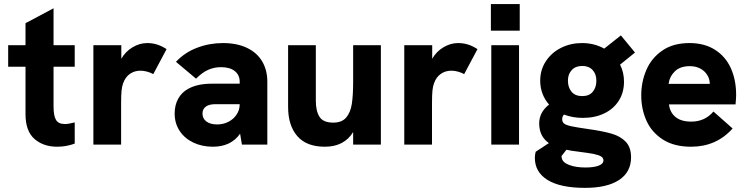

<svg xmlns="http://www.w3.org/2000/svg" viewBox="-20 -717 3706 952"><path d="M106.5 -151V-386H20.5V-493H106.5V-602L245.5 -676V-493H350.5V-386H245.5V-189.5Q245.5 -143.5 257.5 -122.8Q269.5 -102 301.5 -102Q319.5 -102 350.5 -110V-5Q309 10.5 263.5 10.5Q195 10.5 150.8 -28.2Q106.5 -67 106.5 -151Z M443 -493H581.5V-425.5Q601.5 -461 636.8 -482.2Q672 -503.5 710 -503.5Q735 -503.5 758 -496.5Q781 -489.5 806 -473.5L740 -349.5Q728 -356.5 710.5 -361.5Q693 -366.5 676.5 -366.5Q647 -366.5 624.2 -350.8Q601.5 -335 590.5 -304Q585 -289.5 582.8 -267.8Q580.5 -246 580.5 -205.5V0H443Z M1170.5 -54Q1125 10.5 1035.5 10.5Q982 10.5 938.8 -10Q895.5 -30.5 870.8 -68Q846 -105.5 846 -154Q846 -196 863.5 -227.5Q881 -259 912 -276Q958 -302 1029.5 -302H1168.5V-312Q1168.5 -345 1144.2 -364.5Q1120 -384 1075.5 -384Q1043 -384 1013.2 -371.2Q983.5 -358.5 952 -327L852.5 -410.5Q896 -457 957.2 -480.2Q1018.5 -503.5 1085.5 -503.5Q1154 -503.5 1203.5 -480.2Q1253 -457 1279.2 -413.8Q1305.5 -370.5 1305.5 -312V0H1179.5ZM1056.5 -100Q1087 -100 1112.5 -113Q1138 -126 1153.2 -149Q1168.5 -172 1168.5 -200.5H1049.5Q1017.5 -200.5 1001.5 -189Q984 -177 984 -154Q984 -129 1003.5 -114.5Q1023 -100 1056.5 -100Z M1408.5 -186.5V-493H1546V-217.5Q1546 -166.5 1564.2 -137.8Q1582.5 -109 1632.5 -109Q1675 -109 1696.5 -134.2Q1718 -159.5 1724.5 -202Q1731 -244.5 1731 -313.5V-493H1868.5V0H1731V-62Q1686 10.5 1591 10.5Q1499.5 10.5 1454 -42.2Q1408.5 -95 1408.5 -186.5Z M1984.5 -493H2123V-425.5Q2143 -461 2178.2 -482.2Q2213.5 -503.5 2251.5 -503.5Q2276.5 -503.5 2299.5 -496.5Q2322.5 -489.5 2347.5 -473.5L2281.5 -349.5Q2269.5 -356.5 2252 -361.5Q2234.5 -366.5 2218 -366.5Q2188.5 -366.5 2165.8 -350.8Q2143 -335 2132 -304Q2126.5 -289.5 2124.2 -267.8Q2122 -246 2122 -205.5V0H1984.5Z M2416 -493H2553.5V0H2416ZM2414 -697H2557V-565H2414Z M2632 65.5Q2632 52 2636 35.5L2701.5 -7.5Q2653.5 -41 2653.5 -105Q2653.5 -160.5 2702.5 -198.5Q2681.5 -222 2670 -252.2Q2658.5 -282.5 2658.5 -316.5Q2658.5 -371 2686.8 -413.8Q2715 -456.5 2762.2 -480Q2809.5 -503.5 2865.5 -503.5Q2926.5 -503.5 2976 -476L3058.5 -541.5L3128.5 -456.5L3054.5 -396.5Q3074 -358.5 3074 -312Q3074 -258.5 3048.2 -217.8Q3022.5 -177 2976.2 -154.8Q2930 -132.5 2870 -132.5Q2819.5 -132.5 2776.5 -149Q2767.5 -139.5 2767.5 -126Q2767.5 -111.5 2777.5 -104Q2787.5 -96.5 2812.8 -91Q2838 -85.5 2894 -77.5Q2969 -67 3012.8 -54.2Q3056.5 -41.5 3082.8 -14Q3109 13.5 3109 63Q3109 136 3049.8 175.2Q2990.5 214.5 2881 214.5Q2758.5 214.5 2695.2 175.5Q2632 136.5 2632 65.5ZM2765.5 67Q2770 89 2802.8 101.2Q2835.5 113.5 2883 113.5Q2924 113.5 2948 104.5Q2972 95.5 2972 78.5Q2972 66 2960.5 58.8Q2949 51.5 2924.2 46.5Q2899.5 41.5 2847.5 35Q2813 31 2788.5 25.5L2764 57Q2764 59.5 2765.5 67ZM2867 -240.5Q2901.5 -240.5 2919.2 -262Q2937 -283.5 2937 -317Q2937 -350 2918.2 -370Q2899.5 -390 2867 -390Q2834 -390 2815 -369.8Q2796 -349.5 2796 -317Q2796 -283.5 2814 -262Q2832 -240.5 2867 -240.5Z M3159.5 -244Q3159.5 -311 3184.8 -370Q3210 -429 3263.8 -466.2Q3317.5 -503.5 3398.5 -503.5Q3473 -503.5 3525.2 -470.2Q3577.5 -437 3603.8 -378.8Q3630 -320.5 3630 -246.5Q3630 -229 3627 -199.5H3297Q3301.5 -160 3329.2 -137Q3357 -114 3407.5 -114Q3475 -114 3517.5 -164L3612.5 -80Q3532 10.5 3406.5 10.5Q3322.5 10.5 3267 -25Q3211.5 -60.5 3185.5 -118.2Q3159.5 -176 3159.5 -244ZM3499.5 -301Q3499 -326.5 3486 -346.5Q3473 -366.5 3450.8 -377.8Q3428.5 -389 3401 -389Q3352 -389 3326 -363.2Q3300 -337.5 3295 -301Z"/></svg>

Font: HK Grotesk ExtraBold
Style: Regular
Weight: 800
Designer: Alfredo Marco Pradil
Foundry: Hanken Design Co.
Version: Version 3.001